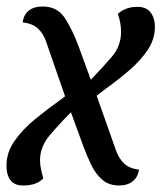

<svg xmlns="http://www.w3.org/2000/svg" viewBox="-23 -550 496 590"><path d="M48 20Q20 20 8 2Q-4 -16 -3 -42Q-3 -82 22 -117.5Q47 -153 85 -184Q123 -215 161 -242L177 -254L119 -421Q111 -446 94 -462Q77 -478 47 -481Q49 -504 65 -517Q81 -530 108 -530Q153 -530 176 -495Q199 -460 218 -409L256 -305Q293 -343 321 -376Q349 -409 349 -452Q349 -466 346.5 -480Q344 -494 339 -507Q349 -517 364.5 -523Q380 -529 399 -529Q427 -529 440 -511.5Q453 -494 453 -468Q453 -430 431.5 -397.5Q410 -365 376 -335.5Q342 -306 303 -278L274 -256L333 -89Q341 -65 357.5 -48.5Q374 -32 404 -29Q401 -6 385 7Q369 20 343 20Q312 20 291.5 2.5Q271 -15 257.5 -43Q244 -71 233 -101L195 -205Q160 -170 130 -134.5Q100 -99 100 -58Q100 -44 103 -30Q106 -16 110 -2Q90 20 48 20Z"/></svg>

Font: Sansita Swashed Light
Style: Regular
Weight: 300
Designer: Pablo Cosgaya
Foundry: Omnibus-Type
Version: Version 1.003